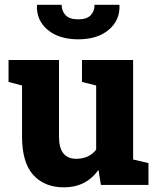

<svg xmlns="http://www.w3.org/2000/svg" viewBox="-20 -782 666 812"><path d="M250.5 10.3Q168 10.3 120.6 -42.2Q73.2 -94.7 73.2 -204.6V-420.4L16.1 -435.5V-528.3H229.5V-203.6Q229.5 -110.4 302.7 -110.4Q356 -110.4 386.7 -148.9V-420.4L326.7 -435.5V-528.3H543V-107.4L607.9 -92.3V0H406.7L396.5 -63.5Q343.8 10.3 250.5 10.3ZM311 -615.7Q229.5 -615.7 181.6 -655.8Q133.8 -695.8 136.2 -758.8L137.2 -761.7H240.7Q240.7 -734.9 257.6 -717.5Q274.4 -700.2 311 -700.2Q346.7 -700.2 363.3 -717.3Q379.9 -734.4 379.9 -761.7H484.4L485.4 -758.8Q487.3 -695.8 439.7 -655.8Q392.1 -615.7 311 -615.7Z"/></svg>

Font: Roboto Slab ExtraBold
Style: Regular
Weight: 800
Designer: Google
Version: Version 2.001; ttfautohint (v1.8.3)